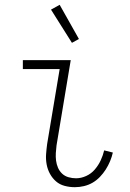

<svg xmlns="http://www.w3.org/2000/svg" viewBox="-20 -770 540 798"><path d="M291 8Q269 8 248.5 2.5Q228 -3 213 -16Q198 -29 188 -47Q178 -65 174 -86Q170 -107 171.5 -128.5Q173 -150 176 -172L228 -483H75V-520H274L215 -166Q213 -150 212 -134Q211 -118 213 -102.5Q215 -87 221 -73Q227 -59 238 -48.5Q249 -38 264.5 -33.5Q280 -29 296 -29Q317 -29 338 -38.5Q359 -48 374 -65.5Q389 -83 398.5 -103.5Q408 -124 413 -145L449 -136Q445 -118 437.5 -100Q430 -82 419.5 -65.5Q409 -49 395 -34.5Q381 -20 364.5 -10.5Q348 -1 329 3.5Q310 8 291 8ZM279 -592 192 -730 228 -750 308 -608Z"/></svg>

Font: Iosevka Term Curly Extralight
Style: Italic
Weight: 200
Italic angle: -9°
Designer: Belleve Invis
Foundry: Belleve Invis
Version: Version 32.3.0